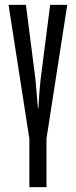

<svg xmlns="http://www.w3.org/2000/svg" viewBox="-20 -765 310 785"><path d="M15 -745H86L125 -440L135 -323H137Q141 -398 146 -440L185 -745H255L170 -198V0H100V-198Z"/></svg>

Font: Exetegue
Style: Regular
Weight: 400
Designer: Fábio Duarte Martins
Foundry: Fábio Duarte Martins
Version: Version 0.001